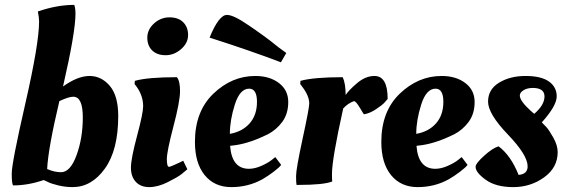

<svg xmlns="http://www.w3.org/2000/svg" viewBox="-20 -754 2319 786"><path d="M289 -698C289 -712.7 287.3 -724.7 284 -734C236.7 -734 187 -725 135 -707C138.3 -690.3 140 -676.7 140 -666C140 -606 121.3 -494.5 84 -331.5C46.7 -168.5 28 -72.5 28 -43.5C28 -14.5 30 1.7 34 5C74.7 5 116.3 -2.3 159 -17L174 -10C184 -4.7 198.8 0.3 218.5 5C238.2 9.7 257.7 12 277 12C329 12 373.2 -13.3 409.5 -64C445.8 -114.7 464 -186.3 464 -279C464 -334.3 452.5 -375.5 429.5 -402.5C406.5 -429.5 378.8 -443 346.5 -443C314.2 -443 278 -428.7 238 -400C272 -548 289 -647.3 289 -698ZM280 -358C306 -358 319 -329.8 319 -273.5C319 -217.2 310.5 -165.7 293.5 -119C276.5 -72.3 255.3 -49 230 -49C212 -49 193 -53.3 173 -62C175.7 -118 192.3 -210.7 223 -340C248.3 -352 267.3 -358 280 -358Z M690 -236.5C708 -304.8 717 -353 717 -381C717 -409 712.7 -428 704 -438C624.7 -438 567.3 -433 532 -423L531 -410L540 -398C557.3 -373.3 566 -347 566 -319C566 -300.3 557.7 -259.8 541 -197.5C524.3 -135.2 516 -91.8 516 -67.5C516 -43.2 522.7 -23.8 536 -9.5C549.3 4.8 567.7 12 591 12C614.3 12 639.7 5.2 667 -8.5C694.3 -22.2 713 -33 723 -41C733 -49 741 -55.7 747 -61L730 -96L718 -90C691.3 -77.3 676 -71 672 -71C666 -71 663 -81.5 663 -102.5C663 -123.5 672 -168.2 690 -236.5ZM583 -600C583 -578 589.7 -560.5 603 -547.5C616.3 -534.5 634.7 -528 658 -528C681.3 -528 702.5 -536.3 721.5 -553C740.5 -569.7 750 -588.8 750 -610.5C750 -632.2 743.3 -649.7 730 -663C716.7 -676.3 698 -683 674 -683C650 -683 628.8 -674.7 610.5 -658C592.2 -641.3 583 -622 583 -600Z M778 -173C778 -115 791.3 -69.7 818 -37C844.7 -4.3 881 12 927 12C973 12 1015.3 1.3 1054 -20C1068 -28 1083 -38 1099 -50C1115 -62 1125.7 -71.7 1131 -79L1107 -111L1092 -99C1082 -91 1068 -83 1050 -75C1032 -67 1015 -63 999 -63C952.3 -63 926.7 -94.3 922 -157L946 -160C985.3 -166 1028.7 -180.7 1076 -204C1099.3 -216 1119.2 -233 1135.5 -255C1151.8 -277 1160 -304.2 1160 -336.5C1160 -368.8 1147.3 -394.7 1122 -414C1096.7 -433.3 1064.3 -443 1025 -443C961 -443 903.8 -418.8 853.5 -370.5C803.2 -322.2 778 -256.3 778 -173ZM1002 -249C982 -226.3 955 -212 921 -206C921 -243.3 927.8 -283.5 941.5 -326.5C955.2 -369.5 974.7 -391 1000 -391C1021.3 -391 1032 -373 1032 -337C1032 -301 1022 -271.7 1002 -249ZM909 -693C887 -693 863.3 -662 838 -600C950.7 -564 1048 -530.3 1130 -499L1152 -537C1129.3 -553 1108 -569.3 1088 -586L1057 -609L1025.5 -631.5L997 -651C956.3 -679 927 -693 909 -693Z M1201 3C1270.3 3 1316.7 -1.7 1340 -11C1339.3 -17 1339 -27.3 1339 -42C1339 -82.7 1354.3 -172 1385 -310C1397.7 -324 1412.3 -334 1429 -340C1434.3 -340 1442.3 -331 1453 -313C1463.7 -295 1469.3 -286 1470 -286C1486 -288.7 1502.5 -295.7 1519.5 -307C1536.5 -318.3 1547.8 -327.2 1553.5 -333.5L1567 -349C1567 -411.7 1549 -443 1513 -443C1488.3 -443 1464.3 -433 1441 -413C1417.7 -393 1402.3 -377 1395 -365C1395 -396.3 1391 -420.7 1383 -438C1303.7 -438 1246 -433 1210 -423L1209 -410L1218 -398C1236.7 -373.3 1246 -350.7 1246 -330C1246 -318 1237 -270.3 1219 -187C1201 -103.7 1192 -52.5 1192 -33.5C1192 -14.5 1192.7 -2.3 1194 3Z M1541 -173C1541 -115 1554.3 -69.7 1581 -37C1607.7 -4.3 1644 12 1690 12C1736 12 1778.3 1.3 1817 -20C1831 -28 1846 -38 1862 -50C1878 -62 1888.7 -71.7 1894 -79L1870 -111L1855 -99C1845 -91 1831 -83 1813 -75C1795 -67 1778 -63 1762 -63C1715.3 -63 1689.7 -94.3 1685 -157L1709 -160C1748.3 -166 1791.7 -180.7 1839 -204C1862.3 -216 1882.2 -233 1898.5 -255C1914.8 -277 1923 -304.2 1923 -336.5C1923 -368.8 1910.3 -394.7 1885 -414C1859.7 -433.3 1827.3 -443 1788 -443C1724 -443 1666.8 -418.8 1616.5 -370.5C1566.2 -322.2 1541 -256.3 1541 -173ZM1765 -249C1745 -226.3 1718 -212 1684 -206C1684 -243.3 1690.8 -283.5 1704.5 -326.5C1718.2 -369.5 1737.7 -391 1763 -391C1784.3 -391 1795 -373 1795 -337C1795 -301 1785 -271.7 1765 -249Z M2263 -131C2263 -149.7 2257 -169.7 2245 -191C2233 -212.3 2223.3 -226.8 2216 -234.5L2198 -253C2238.7 -298.3 2259 -333.8 2259 -359.5C2259 -385.2 2248.3 -405.5 2227 -420.5C2205.7 -435.5 2173.8 -443 2131.5 -443C2089.2 -443 2053 -433.8 2023 -415.5C1993 -397.2 1978 -371.3 1978 -338C1978 -304.7 2005 -259.8 2059 -203.5C2113 -147.2 2140 -103.7 2140 -73C2140 -51.7 2127.7 -40 2103 -38C2081.7 -91.3 2054.3 -130.3 2021 -155C2005 -150.3 1985.3 -137.5 1962 -116.5C1938.7 -95.5 1927 -80.3 1927 -71C1927 -55.7 1940.8 -38 1968.5 -18C1996.2 2 2033.7 12 2081 12C2128.3 12 2170.5 -1.3 2207.5 -28C2244.5 -54.7 2263 -89 2263 -131ZM2209 -359C2209 -335.7 2195 -312 2167 -288L2152 -301C2122.7 -327.7 2108 -348.3 2108 -363C2108 -371 2113 -378.2 2123 -384.5C2133 -390.8 2145.7 -394 2161 -394C2193 -394 2209 -382.3 2209 -359Z"/></svg>

Font: Oleo Script
Style: Regular
Weight: 400
Designer: Soytutype
Foundry: Soytutype
Version: Version 1.002